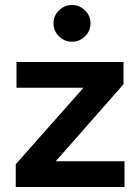

<svg xmlns="http://www.w3.org/2000/svg" viewBox="-20 -748 561 768"><path d="M194 -655Q194 -685 216 -706.5Q238 -728 268 -728Q298 -728 320 -706.5Q342 -685 342 -655Q342 -624 320 -602.5Q298 -581 268 -581Q238 -581 216 -602.5Q194 -624 194 -655ZM43 -91 314 -397H46V-500H474V-411L203 -103H478V0H43Z"/></svg>

Font: Oakes Grotesk
Style: Bold
Weight: 600
Designer: Samuel Oakes
Foundry: Samuel Oakes
Version: Version 1.000;PS 001.000;hotconv 1.0.88;makeotf.lib2.5.64775